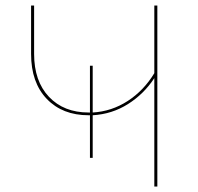

<svg xmlns="http://www.w3.org/2000/svg" viewBox="-20 -678 718 698"><path d="M552 -658V0H541V-394Q503 -336 445 -299.5Q387 -263 317 -259V-104H307V-259H302Q207 -259 150 -318.5Q93 -378 93 -482V-658H104V-482Q104 -383 158 -326Q212 -269 302 -269H307V-439H317V-269Q386 -273 444.5 -311Q503 -349 541 -412V-658Z"/></svg>

Font: Ysabeau Hairline
Style: Regular
Weight: 100
Designer: Christian Thalmann (Catharsis Fonts)
Version: Version 0.003